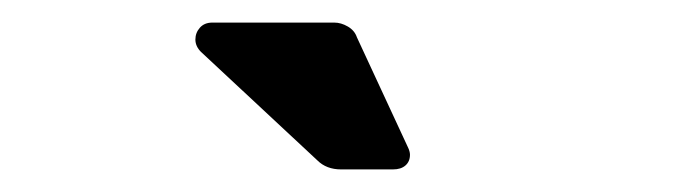

<svg xmlns="http://www.w3.org/2000/svg" viewBox="-20 -786 610 170"><path d="M261 -644 158 -740Q153 -745 153 -751Q153 -757 157 -761.5Q161 -766 168 -766H276Q282 -766 288 -762.5Q294 -759 296 -753L341 -656Q343 -652 343 -649Q343 -643 339 -639.5Q335 -636 328 -636H282Q269 -636 261 -644Z"/></svg>

Font: Miriam Libre
Style: Bold
Weight: 700
Designer: Michal Sahar
Foundry: Hagilda
Version: Version 1.001